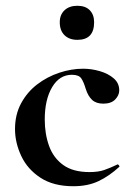

<svg xmlns="http://www.w3.org/2000/svg" viewBox="-20 -633 465 665"><path d="M234 12Q165 12 120 -17.5Q75 -47 53.5 -93Q32 -139 32 -186Q32 -236 53 -275Q74 -314 108.5 -340.5Q143 -367 185 -381Q227 -395 268 -395Q297 -395 326 -386.5Q355 -378 374 -361.5Q393 -345 393 -320Q393 -303 379 -288.5Q365 -274 338 -274Q313 -274 299 -287Q285 -300 277 -325Q270 -349 261.5 -361.5Q253 -374 229 -374Q186 -374 160.5 -331Q135 -288 135 -219Q135 -169 150 -127.5Q165 -86 199 -61.5Q233 -37 290 -37Q320 -37 340.5 -44Q361 -51 386 -63Q388 -65 391.5 -61Q395 -57 393 -55Q358 -23 321 -5.5Q284 12 234 12ZM248 -495Q220 -495 203.5 -511Q187 -527 187 -556Q187 -582 203.5 -597.5Q220 -613 248 -613Q276 -613 291 -597.5Q306 -582 306 -556Q306 -495 248 -495Z"/></svg>

Font: Cormorant Garamond Light
Style: Regular
Weight: 300
Designer: Christian Thalmann (Catharsis Fonts)
Foundry: Catharsis Fonts
Version: Version 4.001